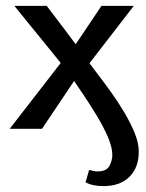

<svg xmlns="http://www.w3.org/2000/svg" viewBox="-20 -438 495 653"><path d="M332 195Q315 195 299.5 192Q284 189 271 182L283 140Q294 142 299 143.5Q304 145 311 145Q342 145 352 126.5Q362 108 362 89Q362 63 347 28Q332 -7 308 -46.5Q284 -86 258.5 -123.5Q233 -161 212 -192Q190 -220 167 -248Q144 -276 121.5 -304Q99 -332 75.5 -360.5Q52 -389 29 -418H139Q171 -376 201.5 -335.5Q232 -295 262 -255Q280 -228 305 -195.5Q330 -163 356 -127Q382 -91 403.5 -54.5Q425 -18 438.5 15.5Q452 49 452 78Q452 132 420 163.5Q388 195 332 195ZM13 0 199 -240 219 -260 325 -418H435L262 -194L241 -176L123 0Z"/></svg>

Font: Ysabeau SemiBold
Style: Regular
Weight: 600
Designer: Christian Thalmann (Catharsis Fonts)
Version: Version 2.000;gftools[0.9.27.dev2+g8671c4b]